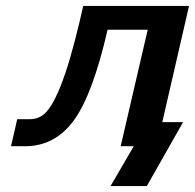

<svg xmlns="http://www.w3.org/2000/svg" viewBox="-20 -492 656 646"><path d="M17 0 38 -91H82Q103 -91 122 -103Q183 -144 248 -420L260 -472H616L526 -81H596L474 134H352L430 0H386L477 -392H342Q292 -174 228.5 -87Q165 0 64 0Z"/></svg>

Font: Coval
Style: ExtraBold Italic
Weight: 800
Foundry: Context Ltd
Version: Version 001.000